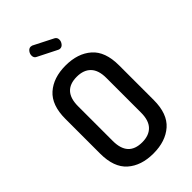

<svg xmlns="http://www.w3.org/2000/svg" viewBox="-286 -1044 1137 1137"><g transform="rotate(-45 283.0 -475.0)"><path d="M59 -217V-508Q59 -623 120 -677Q181 -731 283 -731Q385 -731 446.5 -677Q508 -623 508 -508V-217Q508 -102 446.5 -48Q385 6 283 6Q181 6 120 -48Q59 -102 59 -217ZM402 -217V-508Q402 -573 371 -605Q340 -637 283 -637Q165 -637 165 -508V-217Q165 -88 283 -88Q340 -88 371 -120Q402 -152 402 -217ZM319 -827 198 -888Q182 -895 182 -915Q182 -930 192 -943Q202 -956 216 -956Q219 -956 227 -954L351 -891Q366 -883 366 -865Q366 -850 356 -837Q346 -824 332 -824Q325 -824 319 -827Z"/></g></svg>

Font: Dosis
Style: SemiBold
Weight: 600
Designer: Edgar Tolentino, Pablo Impallari, Igino Marini
Foundry: Edgar Tolentino, Pablo Impallari, Igino Marini
Version: Version 1.007